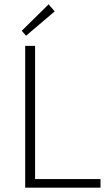

<svg xmlns="http://www.w3.org/2000/svg" viewBox="-20 -872 507 892"><path d="M97 0V-659H143V-40H447V0ZM101 -706 81 -729 206 -852 234 -819Z"/></svg>

Font: CV Source Sans Light
Style: Regular
Weight: 300
Designer: Paul D. Hunt
Foundry: Adobe Systems Incorporated
Version: Version 3.001